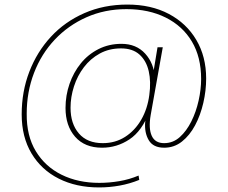

<svg xmlns="http://www.w3.org/2000/svg" viewBox="-20 -641 998 841"><path d="M414 180Q314 180 237.5 141.5Q161 103 118 31Q75 -41 75 -140Q75 -240 108.5 -327Q142 -414 203 -480Q264 -546 349.5 -583.5Q435 -621 538 -621Q642 -621 719.5 -580Q797 -539 840 -466Q883 -393 883 -297Q883 -244 870.5 -190Q858 -136 834.5 -92Q811 -48 777 -21Q743 6 699 6Q651 6 631.5 -27Q612 -60 616 -107L622 -145L634 -151Q602 -67 547 -30.5Q492 6 427 6Q351 6 309 -42Q267 -90 267 -168Q267 -223 284.5 -273.5Q302 -324 334 -363.5Q366 -403 411.5 -426Q457 -449 512 -449Q577 -449 616 -406Q655 -363 658 -300L646 -289L670 -434H693L640 -137Q630 -79 644.5 -46.5Q659 -14 699 -14Q738 -14 767.5 -40.5Q797 -67 818 -109Q839 -151 850 -200.5Q861 -250 861 -295Q861 -391 820.5 -459Q780 -527 706 -564Q632 -601 534 -601Q439 -601 359 -565.5Q279 -530 220 -467.5Q161 -405 129 -321.5Q97 -238 97 -143Q96 -46 137 21.5Q178 89 250 124.5Q322 160 415 160Q458 160 502.5 152.5Q547 145 587 128L590 147Q548 164 503.5 172Q459 180 414 180ZM430 -14Q485 -14 528 -41.5Q571 -69 598.5 -116.5Q626 -164 634 -225Q642 -283 631.5 -329Q621 -375 591 -402Q561 -429 510 -429Q458 -429 417 -406.5Q376 -384 347.5 -346.5Q319 -309 304 -262.5Q289 -216 289 -169Q289 -99 325.5 -56.5Q362 -14 430 -14Z"/></svg>

Font: DM Sans 20pt Thin
Style: Regular
Weight: 250
Version: Version 4.004;gftools[0.9.30]